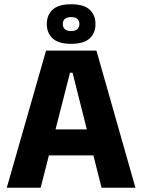

<svg xmlns="http://www.w3.org/2000/svg" viewBox="-20 -875 663 895"><path d="M11.6 0 194.7 -639H429.6L611.3 0H453.4L318.1 -536.1H306.3L169.5 0ZM167.1 -150.6V-271.9H454.8V-150.6ZM198.3 -761.3V-764.3Q198.3 -804.6 225.3 -829.9Q252.3 -855.1 311.7 -855.1Q371 -855.1 398 -829.9Q425 -804.6 425 -764.3V-761.3Q425 -721.7 398 -696.2Q371 -670.7 311.7 -670.7Q252.3 -670.7 225.3 -696.2Q198.3 -721.7 198.3 -761.3ZM272.9 -762.2Q272.9 -747.1 282.7 -738.6Q292.6 -730.2 311.7 -730.2Q330.5 -730.2 340.3 -738.6Q350.1 -747.1 350.1 -762.2V-764Q350.1 -779.1 340.3 -787.2Q330.5 -795.3 311.7 -795.3Q292.6 -795.3 282.7 -787.2Q272.9 -779.1 272.9 -764Z"/></svg>

Font: Anek Tamil Medium
Style: Regular
Weight: 500
Designer: Aadarsh Rajan (Tamil), Yesha Goshar (Latin)
Foundry: Ek Type
Version: Version 1.003